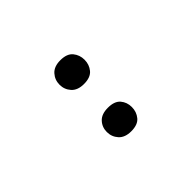

<svg xmlns="http://www.w3.org/2000/svg" viewBox="22 -949 537 537"><g transform="rotate(45 290.0 -680.5)"><path d="M149 -681Q149 -707 163 -718.5Q177 -730 196 -730Q215 -730 229 -718.5Q243 -707 243 -681Q243 -656 229 -643.5Q215 -631 196 -631Q177 -631 163 -643.5Q149 -656 149 -681ZM337 -681Q337 -707 350.5 -718.5Q364 -730 383 -730Q402 -730 416 -718.5Q430 -707 430 -681Q430 -656 416 -643.5Q402 -631 383 -631Q364 -631 350.5 -643.5Q337 -656 337 -681Z"/></g></svg>

Font: Noto Sans Old Hungarian
Style: Regular
Weight: 400
Designer: Monotype Design Team
Foundry: Monotype Imaging Inc.
Version: Version 2.005; ttfautohint (v1.8.4.7-5d5b)